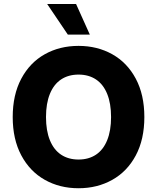

<svg xmlns="http://www.w3.org/2000/svg" viewBox="-20 -951 802 980"><path d="M380.9 9.8Q284.7 9.8 208.5 -33.2Q132.3 -76.2 88.6 -158.2Q44.9 -240.2 44.9 -353.5Q44.9 -467.3 88.6 -549.3Q132.3 -631.3 208.5 -674.1Q284.7 -716.8 380.9 -716.8Q476.6 -716.8 553 -674.1Q629.4 -631.3 673.1 -549.3Q716.8 -467.3 716.8 -353.5Q716.8 -239.7 673.1 -157.7Q629.4 -75.7 553 -33Q476.6 9.8 380.9 9.8ZM380.9 -570.3Q329.1 -570.3 291.7 -545.4Q254.4 -520.5 234.6 -471.7Q214.8 -422.9 214.8 -353.5Q214.8 -284.2 234.6 -235.4Q254.4 -186.5 291.7 -161.6Q329.1 -136.7 380.9 -136.7Q432.6 -136.7 470 -161.6Q507.3 -186.5 527.1 -235.4Q546.9 -284.2 546.9 -353.5Q546.9 -422.9 527.1 -471.7Q507.3 -520.5 470 -545.4Q432.6 -570.3 380.9 -570.3ZM220.7 -930.7H368.2L438.5 -774.4H326.2Z"/></svg>

Font: Pretendard Std ExtraBold
Style: Regular
Weight: 800
Designer: Base glyphs from Inter by Rasmus Andersson; Hangeul glyphs from Noto Sans CJK(Source Han Sans) by Jang Soo-young and Kan
Foundry: Kil Hyung-jin
Version: Version 1.309